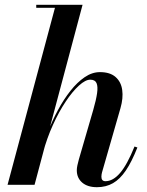

<svg xmlns="http://www.w3.org/2000/svg" viewBox="-20 -770 614 800"><path d="M11.5 0 209 -737.5H131V-750H324L124 0ZM384 10Q345 10 322.5 -9.2Q300 -28.5 300 -60.5Q300 -69.5 302.5 -81.2Q305 -93 308.5 -105.5L368.5 -312Q380.5 -353.5 384.5 -381.5Q388.5 -409.5 382.2 -423.8Q376 -438 356 -438Q336 -438 309 -413.5Q282 -389 253.8 -346.8Q225.5 -304.5 200.5 -249.5Q175.5 -194.5 159 -133H151.5Q162.5 -175 180.2 -221.5Q198 -268 221.8 -312Q245.5 -356 273.5 -391.5Q301.5 -427 332.5 -448.2Q363.5 -469.5 396.5 -469.5Q438.5 -469.5 461.5 -449.2Q484.5 -429 489.2 -395.2Q494 -361.5 482 -319.5L405 -51.5Q404 -48 403.2 -42.8Q402.5 -37.5 402.5 -33.5Q402.5 -15 419.5 -15Q451 -15 480.5 -49.5Q510 -84 540.5 -159.5L552.5 -155.5Q529 -96 504.5 -59.8Q480 -23.5 450.8 -6.8Q421.5 10 384 10Z"/></svg>

Font: Bodoni Moda 18pt SemiBold
Style: Italic
Weight: 600
Italic angle: -13°
Designer: Owen Earl
Foundry: indestructible type
Version: Version 2.005